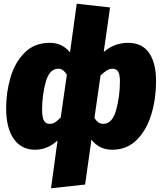

<svg xmlns="http://www.w3.org/2000/svg" viewBox="-20 -784 870 1031"><path d="M289 -30Q236 20 168 20Q95 20 54 -38Q13 -96 13 -204Q13 -287 36 -367Q59 -447 111.5 -500.5Q164 -554 247 -554Q280 -554 306.5 -542Q333 -530 356 -503L392 -764L571 -744L537 -505Q594 -554 668 -554Q743 -554 780.5 -500Q818 -446 818 -348Q818 -255 793 -171Q768 -87 715 -33.5Q662 20 583 20Q513 20 471 -34L437 207L254 227ZM306 -153 339 -383Q329 -399 318 -407Q307 -415 293 -415Q245 -415 225.5 -343.5Q206 -272 206 -196Q206 -153 216 -136Q226 -119 247 -119Q263 -119 275.5 -127Q288 -135 306 -153ZM624 -347Q624 -383 614.5 -399Q605 -415 585 -415Q569 -415 554 -406Q539 -397 520 -379L487 -150Q499 -133 509 -126Q519 -119 535 -119Q583 -119 603.5 -193Q624 -267 624 -347Z"/></svg>

Font: Fira Sans Black
Style: Italic
Weight: 900
Italic angle: -8°
Designer: Carrois Corporate & Edenspiekermann AG
Foundry: Carrois Corporate GbR & Edenspiekermann AG
Version: Version 4.203